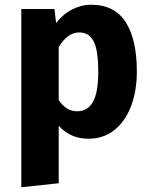

<svg xmlns="http://www.w3.org/2000/svg" viewBox="-20 -569 640 811"><path d="M558 -267Q558 -185 533.5 -120.5Q509 -56 463 -19.5Q417 17 354 17Q277 17 228 -38V205L70 222V-531H210L217 -472Q248 -511 286.5 -530Q325 -549 364 -549Q464 -549 511 -475.5Q558 -402 558 -267ZM228 -370V-146Q245 -122 263.5 -110.5Q282 -99 306 -99Q350 -99 372.5 -138.5Q395 -178 395 -265Q395 -359 375 -395.5Q355 -432 315 -432Q265 -432 228 -370Z"/></svg>

Font: Fira Mono
Style: Bold
Weight: 700
Monospace: yes
Designer: Carrois Corporate & Edenspiekermann AG
Foundry: Carrois Corporate GbR & Edenspiekermann AG
Version: Version 3.206